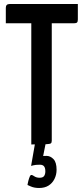

<svg xmlns="http://www.w3.org/2000/svg" viewBox="-20 -720 418 957"><path d="M136 0V-689Q136 -689 138.5 -689.5Q141 -690 155 -690H219Q233 -690 235.5 -689.5Q238 -689 238 -689V-19Q238 -9 233.5 -5.5Q229 -2 207.5 -1Q186 0 136 0ZM9 -604V-681Q9 -700 28 -700H368V-623Q368 -612 364 -608Q360 -604 349 -604ZM175 217Q151 217 134 209.5Q117 202 117 202Q117 202 119 191.5Q121 181 125 169Q129 157 132 154Q137 149 149 157.5Q161 166 177 166Q194 166 200 157Q206 148 206 134Q206 117 199.5 109Q193 101 179 101Q157 101 146 104Q135 107 135 107L154 -2H207L195 58Q195 58 194.5 57.5Q194 57 212 57Q231 57 246.5 73Q262 89 262 126Q262 151 251.5 172Q241 193 222 205Q203 217 175 217Z"/></svg>

Font: Yanone Kaffeesatz SemiBold
Style: Regular
Weight: 600
Designer: Yanone (Cyrillic: Daniel Pouzeot, Huerta Tipografica, and Cyreal)
Foundry: Yanone
Version: Version 2.003